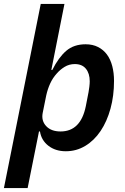

<svg xmlns="http://www.w3.org/2000/svg" viewBox="-39 -760 639 980"><path d="M169 -740H290L223 -403H228Q260 -467 299 -500.5Q338 -534 398 -534Q434 -534 461.5 -520Q489 -506 507 -481.5Q525 -457 534 -422.5Q543 -388 543 -347Q543 -271 525 -205.5Q507 -140 474.5 -91.5Q442 -43 396.5 -15.5Q351 12 297 12Q244 12 208 -16Q172 -44 165 -89H160L102 200H-19ZM270 -89Q373 -89 399 -218L413 -290Q415 -301 417 -317Q419 -333 419 -345Q419 -385 399.5 -409Q380 -433 343 -433Q314 -433 290.5 -418.5Q267 -404 250 -384Q230 -362 217 -333.5Q204 -305 197 -273L179 -184Q171 -144 196.5 -116.5Q222 -89 270 -89Z"/></svg>

Font: IBM Plex Sans SmBld
Style: Italic
Weight: 600
Italic angle: -11°
Designer: Mike Abbink, Paul van der Laan, Pieter van Rosmalen
Foundry: Bold Monday
Version: Version 3.005